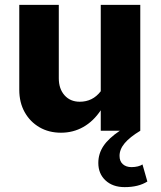

<svg xmlns="http://www.w3.org/2000/svg" viewBox="-20 -536 658 787"><path d="M491 231Q442 231 412.5 203.5Q383 176 383 132Q383 94 404 62.5Q425 31 471 0H393V-84Q363 -39 321.5 -15.5Q280 8 230 8Q180 8 141.5 -14.5Q103 -37 81 -76.5Q59 -116 59 -168V-516H221V-215Q221 -172 244.5 -145.5Q268 -119 307 -119Q333 -119 354.5 -129.5Q376 -140 393 -162V-516H555V0Q512 26 491 51Q470 76 470 103Q470 125 483.5 137Q497 149 519 149Q533 149 545 146Q557 143 564 138L584 208Q548 231 491 231Z"/></svg>

Font: Red Hat Text VF
Style: Regular
Weight: 300
Designer: Pentagram, MCKL
Foundry: Pentagram, MCKL
Version: Version 1.023